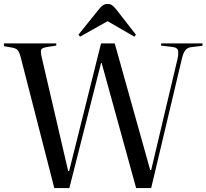

<svg xmlns="http://www.w3.org/2000/svg" viewBox="-20 -949 1042 969"><path d="M254 0 85 -658Q78 -685 70 -695Q62 -705 40 -709L0 -716V-730H264V-719L213 -711Q197 -708 190 -701.5Q183 -695 190 -662L324 -86H329L490 -730H559L738 -91H743L876 -652Q881 -673 879 -691Q877 -709 850 -712L793 -719V-730H1002V-718L945 -711Q927 -709 916 -696Q905 -683 898 -653L743 0H667L493 -631H490L330 0ZM384 -764 376 -774 483 -907Q491 -917 500.5 -923Q510 -929 523 -929Q536 -929 545 -923Q554 -917 567 -901L666 -774L658 -764L523 -842Z"/></svg>

Font: Literata 72pt
Style: Regular
Weight: 400
Designer: Latin by Veronika Burian and Jose Scaglione. Greek by Irene Vlachou. Cyrillic by Vera Evstafieva.
Foundry: TypeTogether
Version: Version 3.002